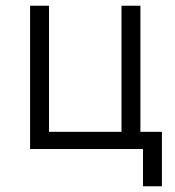

<svg xmlns="http://www.w3.org/2000/svg" viewBox="-20 -520 610 670"><path d="M479 0H85V-500H151V-60H404V-500H470V-60H545V130H479Z"/></svg>

Font: PT Root UI
Style: Regular
Weight: 400
Designer: Vitaly Kuzmin
Foundry: ParaType Ltd.
Version: Version 2.001G